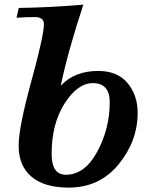

<svg xmlns="http://www.w3.org/2000/svg" viewBox="-20 -810 670 839"><path d="M280.3 9.8Q173.8 9.8 117.7 -37.8Q61.5 -85.4 61.5 -172.9Q61.5 -253.4 116.7 -454.3Q171.9 -655.3 171.9 -704.6Q171.9 -735.4 132.3 -735.4Q92.8 -735.4 52.2 -732.4L62 -775.4Q193.4 -776.9 344.2 -789.6Q275.9 -583 245.6 -435.5Q305.7 -500 408.7 -500Q493.7 -500 537.6 -446.8Q581.5 -393.6 581.5 -317.4Q581.5 -192.9 498 -91.6Q414.6 9.8 280.3 9.8ZM267.6 -46.4Q350.6 -46.4 405 -147.2Q459.5 -248 459.5 -363.3Q459.5 -446.8 385.7 -446.8Q319.3 -446.8 262.5 -358.2Q205.6 -269.5 205.6 -137.2Q205.6 -46.4 267.6 -46.4Z"/></svg>

Font: Munson
Style: Bold Italic
Weight: 700
Italic angle: -12°
Designer: Paul James MIller
Foundry: High-Logic / Made with FontCreator
Version: Version 2.10;May 5, 2019;FontCreator 11.5.0.2430 64-bit